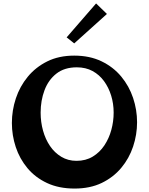

<svg xmlns="http://www.w3.org/2000/svg" viewBox="-20 -1082 865 1115"><path d="M413 13Q322 13 253.5 -19Q185 -51 139.5 -105.5Q94 -160 71.5 -228Q49 -296 49 -368Q49 -441 72 -510.5Q95 -580 141 -636Q187 -692 254.5 -725.5Q322 -759 411 -759Q501 -759 569.5 -726Q638 -693 684 -637.5Q730 -582 753 -513Q776 -444 776 -372Q776 -300 753 -231Q730 -162 684 -107Q638 -52 570.5 -19.5Q503 13 413 13ZM424 -148Q478 -148 518.5 -172.5Q559 -197 586 -237.5Q613 -278 626.5 -327.5Q640 -377 640 -428Q640 -480 625.5 -527Q611 -574 584 -611Q557 -648 517.5 -669.5Q478 -691 426 -691Q354 -691 307.5 -654.5Q261 -618 238.5 -558Q216 -498 216 -428Q216 -373 230 -323Q244 -273 270.5 -234Q297 -195 336 -171.5Q375 -148 424 -148ZM411 -830 367 -865 538 -1062 601 -1001Z"/></svg>

Font: Marhey Medium
Style: Regular
Weight: 500
Designer: Nur Syamsi & Bustanul Arifin
Foundry: Namelatype
Version: Version 1.000